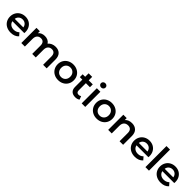

<svg xmlns="http://www.w3.org/2000/svg" viewBox="561 -2774 4784 4784"><g transform="rotate(45 2953.0 -382.5)"><path d="M582 -227H163Q174 -168 220.5 -133.5Q267 -99 336 -99Q424 -99 481 -157L548 -80Q512 -37 457 -15Q402 7 333 7Q245 7 178 -28Q111 -63 74.5 -125.5Q38 -188 38 -267Q38 -345 73.5 -407.5Q109 -470 172 -505Q235 -540 314 -540Q392 -540 453.5 -505.5Q515 -471 549.5 -408.5Q584 -346 584 -264Q584 -251 582 -227ZM162 -310H465Q457 -368 416 -404Q375 -440 314 -440Q254 -440 212.5 -404.5Q171 -369 162 -310Z M1597 -306V0H1472V-290Q1472 -360 1441 -395.5Q1410 -431 1352 -431Q1289 -431 1251 -389.5Q1213 -348 1213 -271V0H1088V-290Q1088 -360 1057 -395.5Q1026 -431 968 -431Q904 -431 866.5 -390Q829 -349 829 -271V0H704V-534H823V-466Q853 -502 898 -521Q943 -540 998 -540Q1058 -540 1104.5 -517.5Q1151 -495 1178 -451Q1211 -493 1263 -516.5Q1315 -540 1378 -540Q1479 -540 1538 -481.5Q1597 -423 1597 -306Z M1718 -267Q1718 -346 1754.5 -408Q1791 -470 1856 -505Q1921 -540 2002 -540Q2084 -540 2149 -505Q2214 -470 2250.5 -408Q2287 -346 2287 -267Q2287 -188 2250.5 -125.5Q2214 -63 2149 -28Q2084 7 2002 7Q1921 7 1856 -28Q1791 -63 1754.5 -125.5Q1718 -188 1718 -267ZM2161 -267Q2161 -342 2116 -388Q2071 -434 2002 -434Q1933 -434 1888.5 -388Q1844 -342 1844 -267Q1844 -192 1888.5 -146Q1933 -100 2002 -100Q2071 -100 2116 -146Q2161 -192 2161 -267Z M2728 -29Q2706 -11 2674.5 -2Q2643 7 2608 7Q2520 7 2472 -39Q2424 -85 2424 -173V-430H2336V-530H2424V-652H2549V-530H2692V-430H2549V-176Q2549 -137 2568 -116.5Q2587 -96 2623 -96Q2665 -96 2693 -118Z M2831 -534H2956V0H2831ZM2814 -697Q2814 -729 2837 -750.5Q2860 -772 2894 -772Q2928 -772 2951 -751.5Q2974 -731 2974 -700Q2974 -667 2951.5 -644.5Q2929 -622 2894 -622Q2860 -622 2837 -643.5Q2814 -665 2814 -697Z M3076 -267Q3076 -346 3112.5 -408Q3149 -470 3214 -505Q3279 -540 3360 -540Q3442 -540 3507 -505Q3572 -470 3608.5 -408Q3645 -346 3645 -267Q3645 -188 3608.5 -125.5Q3572 -63 3507 -28Q3442 7 3360 7Q3279 7 3214 -28Q3149 -63 3112.5 -125.5Q3076 -188 3076 -267ZM3519 -267Q3519 -342 3474 -388Q3429 -434 3360 -434Q3291 -434 3246.5 -388Q3202 -342 3202 -267Q3202 -192 3246.5 -146Q3291 -100 3360 -100Q3429 -100 3474 -146Q3519 -192 3519 -267Z M4291 -306V0H4166V-290Q4166 -360 4133 -395.5Q4100 -431 4039 -431Q3970 -431 3930 -389.5Q3890 -348 3890 -270V0H3765V-534H3884V-465Q3915 -502 3962 -521Q4009 -540 4068 -540Q4169 -540 4230 -481Q4291 -422 4291 -306Z M4955 -227H4536Q4547 -168 4593.5 -133.5Q4640 -99 4709 -99Q4797 -99 4854 -157L4921 -80Q4885 -37 4830 -15Q4775 7 4706 7Q4618 7 4551 -28Q4484 -63 4447.5 -125.5Q4411 -188 4411 -267Q4411 -345 4446.5 -407.5Q4482 -470 4545 -505Q4608 -540 4687 -540Q4765 -540 4826.5 -505.5Q4888 -471 4922.5 -408.5Q4957 -346 4957 -264Q4957 -251 4955 -227ZM4535 -310H4838Q4830 -368 4789 -404Q4748 -440 4687 -440Q4627 -440 4585.5 -404.5Q4544 -369 4535 -310Z M5077 -742H5202V0H5077Z M5866 -227H5447Q5458 -168 5504.5 -133.5Q5551 -99 5620 -99Q5708 -99 5765 -157L5832 -80Q5796 -37 5741 -15Q5686 7 5617 7Q5529 7 5462 -28Q5395 -63 5358.5 -125.5Q5322 -188 5322 -267Q5322 -345 5357.5 -407.5Q5393 -470 5456 -505Q5519 -540 5598 -540Q5676 -540 5737.5 -505.5Q5799 -471 5833.5 -408.5Q5868 -346 5868 -264Q5868 -251 5866 -227ZM5446 -310H5749Q5741 -368 5700 -404Q5659 -440 5598 -440Q5538 -440 5496.5 -404.5Q5455 -369 5446 -310Z"/></g></svg>

Font: APTA Sans SemiBold
Style: Bold
Weight: 600
Version: Version 7.200